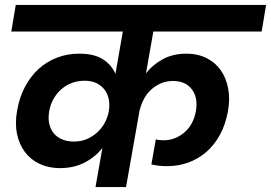

<svg xmlns="http://www.w3.org/2000/svg" viewBox="-20 -760 1101 780"><path d="M396 -159Q367 -122 323.5 -99.5Q280 -77 223 -77Q178 -77 141.5 -94Q105 -111 81.5 -142Q58 -173 49 -216.5Q40 -260 50 -313Q59 -365 81.5 -407.5Q104 -450 137 -480Q170 -510 212 -526Q254 -542 302 -542Q362 -542 397.5 -519.5Q433 -497 449 -460L479 -632H26L44 -740H1061L1043 -632H603L573 -462Q600 -497 641.5 -519.5Q683 -542 737 -542Q783 -542 819 -524Q855 -506 877 -474.5Q899 -443 907 -400Q915 -357 906 -308Q896 -253 873 -211.5Q850 -170 817.5 -142Q785 -114 744.5 -99.5Q704 -85 659 -85Q624 -85 595 -92L613 -194Q619 -192 627.5 -191Q636 -190 644 -190Q691 -190 728.5 -221.5Q766 -253 776 -310Q785 -363 759.5 -397Q734 -431 683 -431Q655 -431 632.5 -421Q610 -411 592.5 -394.5Q575 -378 564 -356.5Q553 -335 547 -311L492 0H368ZM280 -185Q311 -185 335 -196Q359 -207 377 -224Q395 -241 406 -262Q417 -283 421 -303L422 -308Q426 -331 422.5 -353Q419 -375 407 -392.5Q395 -410 374.5 -421Q354 -432 323 -432Q297 -432 273.5 -423.5Q250 -415 231 -399Q212 -383 198.5 -360Q185 -337 180 -309Q175 -280 180 -257.5Q185 -235 198.5 -218.5Q212 -202 233 -193.5Q254 -185 280 -185Z"/></svg>

Font: SVN-Poppins SemiBold
Style: Italic
Weight: 600
Italic angle: -10°
Designer: Ninad Kale (Devanagari), Jonny Pinhorn (Latin)
Foundry: Indian Type Foundry
Version: Version 3.002 2017; ttfautohint (v1.8.3)